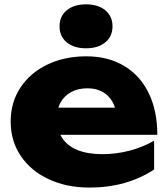

<svg xmlns="http://www.w3.org/2000/svg" viewBox="-20 -848 776 885"><path d="M29.2 -287.9Q29.2 -376.2 74.3 -444.5Q119.4 -512.8 198.9 -550.6Q278.4 -588.4 377.6 -588.4Q478.4 -588.4 552.5 -544Q626.5 -499.5 665.8 -418.1Q705.1 -336.8 705.1 -226.6H200.1V-351.6H586.2L519.3 -308.1Q515 -350.5 497.6 -380.1Q480.3 -409.7 451.4 -425.3Q422.4 -441 383 -441Q339.7 -441 307.7 -423.5Q275.8 -406 258.8 -375.1Q241.8 -344.1 241.8 -304.3Q241.8 -251.1 265.6 -213.5Q289.3 -176 336.5 -156.7Q383.6 -137.4 452.4 -137.4Q515.8 -137.4 577.8 -153.7Q639.7 -169.9 690.4 -199.8V-66.8Q629.6 -26.2 554.3 -4.8Q479 16.6 391.6 16.6Q288.1 16.6 205.4 -21.6Q122.7 -59.7 76 -128.8Q29.2 -197.9 29.2 -287.9ZM254.5 -726.7Q254.5 -773.3 287.8 -800.7Q321 -828 376.5 -828Q432.1 -828 465.3 -800.7Q498.6 -773.3 498.6 -726.7Q498.6 -680.1 465.3 -652.7Q432.1 -625.4 376.5 -625.4Q321 -625.4 287.8 -652.7Q254.5 -680.1 254.5 -726.7Z"/></svg>

Font: Unbounded Variable
Style: Regular
Weight: 400
Designer: Luke Prowse, Jean-Baptiste Morizot, Fátima Lázaro, Florian Runge
Foundry: NaN
Version: Version 1.600;FEAKit 1.0